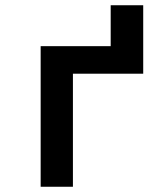

<svg xmlns="http://www.w3.org/2000/svg" viewBox="-20 -712 640 732"><path d="M135 0V-536H402V-692H526V-431H258V0Z"/></svg>

Font: Geist Mono
Style: Bold
Weight: 700
Monospace: yes
Designer: Basement.studio, Andrés Briganti, Mateo Zaragoza
Foundry: Basement.studio, Vercel, Andrés Briganti, Guido Ferreyra, Mateo Zaragoza
Version: Version 1.500; ttfautohint (v1.8.4.7-5d5b)